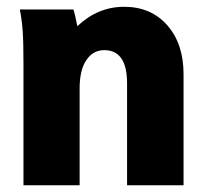

<svg xmlns="http://www.w3.org/2000/svg" viewBox="-20 -551 600 571"><path d="M39.1 -522.9H198.2Q203.6 -506.8 210 -473.1Q271 -530.8 349.1 -530.8Q429.2 -530.8 477.5 -475.8Q525.9 -420.9 525.9 -330.1V0H357.9V-303.2Q357.9 -401.9 290 -401.9Q256.8 -401.9 236.8 -372.3Q216.8 -342.8 216.8 -288.1V0H49.8V-359.9Q49.8 -425.3 47.6 -457.3Q45.4 -489.3 39.1 -522.9Z"/></svg>

Font: LT Superior Black
Style: Regular
Weight: 900
Designer: Daniel Lyons
Foundry: LyonsType
Version: Version 2.005